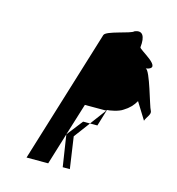

<svg xmlns="http://www.w3.org/2000/svg" viewBox="-90 -838 670 728"><g transform="rotate(15 245.0 -474.0)"><path d="M79 -188H164L202 -312L221 -188H249L231 -312L278 -375H251L202 -312L241 -438H325L327 -441C335 -441 372 -447 388 -459C408 -471 422 -486 432 -504L473 -438C478 -454 496 -469 488 -482C480 -494 445 -631 428 -631C497 -644 385 -695 388 -704C393 -748 380 -769 350 -756C340 -744 246 -730 240 -712ZM278 -375H307L326 -438H325Z"/></g></svg>

Font: bitstorm
Style: ulcnobl
Weight: 400
Version: Version 0.2